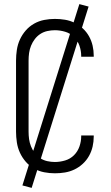

<svg xmlns="http://www.w3.org/2000/svg" viewBox="-20 -835 540 934"><path d="M247 8Q221 8 195 3Q169 -2 146 -15Q123 -28 105.5 -48Q88 -68 77 -92Q66 -116 62 -142.5Q58 -169 58 -195V-540Q58 -566 62 -592.5Q66 -619 77 -643Q88 -667 105.5 -687Q123 -707 146 -720Q169 -733 195 -738Q221 -743 247 -743Q272 -743 296 -739Q320 -735 342 -724.5Q364 -714 382.5 -697Q401 -680 413 -658.5Q425 -637 430.5 -613Q436 -589 436 -564V-559H375V-563Q375 -588 366.5 -612.5Q358 -637 340 -655Q322 -673 297 -680.5Q272 -688 247 -688Q229 -688 210.5 -684Q192 -680 176.5 -670Q161 -660 149.5 -645Q138 -630 131 -612.5Q124 -595 121.5 -577Q119 -559 119 -540V-195Q119 -176 121.5 -158Q124 -140 131 -122.5Q138 -105 149.5 -90Q161 -75 176.5 -65Q192 -55 210.5 -51Q229 -47 247 -47Q272 -47 297 -54.5Q322 -62 340 -80Q358 -98 366.5 -122.5Q375 -147 375 -172V-176H436V-171Q436 -146 430.5 -122Q425 -98 413 -76.5Q401 -55 382.5 -38Q364 -21 342 -10.5Q320 0 296 4Q272 8 247 8ZM134 79 89 67 366 -815 411 -803Z"/></svg>

Font: Iosevka Light
Style: Regular
Weight: 300
Monospace: yes
Designer: Belleve Invis
Foundry: Belleve Invis
Version: Version 32.5.0; ttfautohint (v1.8.4)